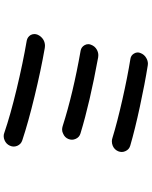

<svg xmlns="http://www.w3.org/2000/svg" viewBox="89 -892 821 1040"><g transform="rotate(90 500.0 -372.5)"><path d="M298.8 -668Q280.3 -670.9 270.5 -687.5Q264.6 -697.3 264.6 -707Q264.6 -714.8 267.6 -721.7Q275.4 -743.2 294.9 -753.9Q309.6 -762.7 326.2 -762.7Q331.1 -762.7 335.9 -761.7Q433.6 -746.1 558.1 -719.2Q682.6 -692.4 769.5 -667Q790 -661.1 798.8 -641.6Q803.7 -631.8 803.7 -621.1Q803.7 -611.3 799.8 -601.6Q791 -581.1 770.5 -572.3Q758.8 -567.4 746.1 -567.4Q737.3 -567.4 728.5 -570.3Q642.6 -596.7 519.5 -624.5Q396.5 -652.3 298.8 -668ZM253.9 -398.4Q235.4 -402.3 225.6 -418.9Q219.7 -428.7 219.7 -439.5Q219.7 -447.3 222.7 -454.1Q230.5 -475.6 250 -486.3Q264.6 -494.1 279.3 -494.1Q285.2 -494.1 291 -493.2Q537.1 -448.2 703.1 -397.5Q723.6 -391.6 732.4 -372.1Q737.3 -361.3 737.3 -351.6Q737.3 -341.8 733.4 -332Q725.6 -312.5 705.1 -303.7Q694.3 -297.9 682.6 -297.9Q673.8 -297.9 664.1 -300.8Q487.3 -357.4 253.9 -398.4ZM200.2 -106.4Q180.7 -110.4 169.9 -127.9Q165 -137.7 165 -147.5Q165 -156.2 168 -164.1Q176.8 -185.5 197.3 -197.3Q211.9 -205.1 228.5 -205.1Q234.4 -205.1 240.2 -204.1Q358.4 -183.6 501.5 -148.9Q644.5 -114.3 741.2 -82Q761.7 -75.2 770.5 -54.7Q774.4 -44.9 774.4 -35.2Q774.4 -25.4 769.5 -14.6Q760.7 4.9 740.2 13.7Q729.5 18.6 717.8 18.6Q708 18.6 698.2 14.6Q604.5 -17.6 462.4 -51.8Q320.3 -85.9 200.2 -106.4Z"/></g></svg>

Font: Gen Jyuu GothicX Medium
Style: Regular
Weight: 500
Designer: Ryoko NISHIZUKA (kana &amp; ideographs); Paul D. Hunt (Latin, Greek &amp; Cyrillic); Wenlong ZHANG (bopomofo); Sandoll C
Version: Version 1.058.20140828